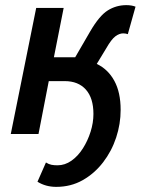

<svg xmlns="http://www.w3.org/2000/svg" viewBox="-20 -522 551 748"><path d="M199 206Q158 206 126 186L159 111Q170 118 180.5 120Q191 122 204 122Q233 122 258.5 104Q284 86 303 56Q322 26 333 -9Q344 -44 344 -78Q344 -140 314.5 -173Q285 -206 232 -206H170L130 0H22L121 -491H228L190 -299H273L331 -399Q367 -461 400 -481.5Q433 -502 472 -502Q493 -502 508 -496L478 -389Q469 -392 460 -392Q445 -392 429.5 -380.5Q414 -369 394 -334L357 -273Q401 -252 425.5 -207Q450 -162 450 -94Q450 -39 432.5 14Q415 67 381.5 110.5Q348 154 302 180Q256 206 199 206Z"/></svg>

Font: Source Sans 3 Semibold
Style: Italic
Weight: 600
Italic angle: -11°
Designer: Paul D. Hunt
Foundry: Adobe
Version: Version 3.052;hotconv 1.1.0;makeotfexe 2.6.0